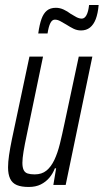

<svg xmlns="http://www.w3.org/2000/svg" viewBox="-20 -735 412 763"><path d="M94 8Q65 8 47 0.5Q29 -7 20.5 -24.5Q12 -42 12 -70Q12 -91 16 -118.5Q20 -146 27 -180L97 -510H151L87 -202Q78 -160 73.5 -132.5Q69 -105 69 -88Q69 -70 74 -59.5Q79 -49 90 -45.5Q101 -42 118 -42Q146 -42 164.5 -57Q183 -72 196 -99.5Q209 -127 218 -163.5Q227 -200 236 -243L293 -510H347L241 0H192L203 -66H198Q190 -45 176 -28.5Q162 -12 142 -2Q122 8 94 8ZM132 -602Q137 -638 145 -660Q153 -682 166.5 -693Q180 -704 202 -704Q218 -704 233 -697Q248 -690 261 -680Q272 -673 283.5 -667Q295 -661 305 -661Q316 -661 323.5 -674.5Q331 -688 334 -715H372Q369 -681 360.5 -659Q352 -637 337.5 -625.5Q323 -614 302 -614Q286 -614 272 -621Q258 -628 244 -637Q232 -644 220.5 -650.5Q209 -657 198 -657Q187 -657 180 -643Q173 -629 169 -602Z"/></svg>

Font: Saira UltraCondensed
Style: Italic
Weight: 400
Width: 1
Italic angle: -12°
Designer: Hector Gatti with collaboration of the Omnibus-Type team
Foundry: Omnibus-Type
Version: Version 1.101